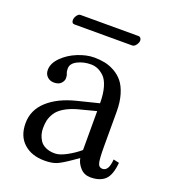

<svg xmlns="http://www.w3.org/2000/svg" viewBox="-114 -668 680 765"><g transform="rotate(20 226.0 -285.5)"><path d="M332.5 -538.6H87.9Q75.7 -538.6 75.7 -553.2Q75.7 -562.5 82.5 -572.5Q89.4 -582.5 97.7 -582.5H342.3Q349.1 -582.5 352.5 -578.1Q356 -573.7 356 -567.9Q356 -558.6 348.6 -548.6Q341.3 -538.6 332.5 -538.6ZM291 -245.1 212.4 -224.6Q180.7 -215.3 159.4 -201.9Q138.2 -188.5 128.2 -172.4Q118.2 -156.2 114.7 -141.4Q111.3 -126.5 111.3 -107.4Q111.3 -94.2 114.7 -81.5Q118.2 -68.8 126.2 -56.4Q134.3 -43.9 150.6 -36.4Q167 -28.8 189.5 -28.8Q210 -28.8 239 -44.7Q268.1 -60.5 291 -80.1ZM355.5 12.2Q329.1 12.2 312.3 -6.1Q295.4 -24.4 291.5 -46.4L268.6 -30.3Q231.4 -4.4 211.9 3.9Q192.4 12.2 160.2 12.2Q106 12.2 72.5 -17.8Q39.1 -47.9 39.1 -102.5Q39.1 -158.2 82 -197.5Q125 -236.8 199.2 -255.4L291 -278.3Q291 -318.4 282.7 -346.4Q274.4 -374.5 260.3 -387.7Q246.1 -400.9 232.7 -406.2Q219.2 -411.6 204.6 -411.6Q173.3 -411.6 147.9 -398.7Q122.6 -385.7 122.6 -364.3Q122.6 -351.6 126 -343.8Q129.4 -337.9 129.4 -325.7Q129.4 -314 119.4 -303.5Q109.4 -293 89.8 -293Q72.3 -293 61 -304Q49.8 -314.9 49.8 -332.5Q49.8 -360.4 75.9 -386.5Q102.1 -412.6 138.7 -427.2Q175.3 -441.9 207.5 -441.9Q231.4 -441.9 252.2 -437.7Q272.9 -433.6 294.2 -421.9Q315.4 -410.2 330.6 -391.6Q345.7 -373 355.2 -341.8Q364.7 -310.5 364.7 -269.5V-122.6Q364.7 -71.8 368.9 -54Q373 -36.1 389.2 -36.1Q415 -36.1 418.5 -86.4L442.9 -81.1Q438.5 -28.8 417.2 -8.3Q396 12.2 355.5 12.2Z"/></g></svg>

Font: Libertinage
Style: f
Weight: 400
Designer: OSP
Foundry: OSP
Version: Version 1.0; 2008; OFL relea